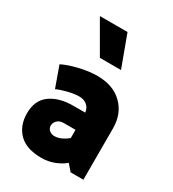

<svg xmlns="http://www.w3.org/2000/svg" viewBox="-189 -878 892 992"><g transform="rotate(30 256.5 -382.0)"><path d="M111 -775H276L345 -588H219ZM217 -120Q236 -120 256.5 -129Q277 -138 296 -154V-203H225Q202 -203 188 -189.5Q174 -176 174 -157Q174 -142 186.5 -131Q199 -120 217 -120ZM256 -501Q350 -501 405 -447Q460 -393 460 -306V0H384L351 -38Q327 -17 291 -3Q255 11 216 11Q125 11 80.5 -34Q36 -79 36 -152Q36 -230 88 -267.5Q140 -305 224 -305H295Q292 -332 273.5 -347Q255 -362 227 -362Q199 -362 162.5 -353Q126 -344 99 -332L55 -455Q90 -473 147.5 -487Q205 -501 256 -501Z"/></g></svg>

Font: Palanquin Dark SemiBold
Style: Regular
Weight: 600
Designer: Pria Ravichandran
Version: Version 1.001